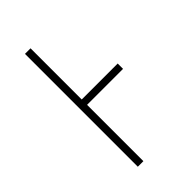

<svg xmlns="http://www.w3.org/2000/svg" viewBox="-172 -580 634 634"><g transform="rotate(-45 144.5 -263.5)"><path d="M77 0H103V-263H271V-288H103V-527H77Z"/></g></svg>

Font: Noto Sans Condensed Thin
Style: Regular
Weight: 100
Width: 3
Designer: Monotype Design Team
Foundry: Monotype Imaging Inc.
Version: Version 2.013